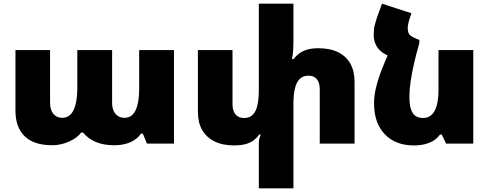

<svg xmlns="http://www.w3.org/2000/svg" viewBox="-20 -780 2658 1043"><path d="M264 9Q164 9 114 -40Q64 -89 64 -178V-508H252V-221Q252 -184 269.5 -162Q287 -140 318 -140Q360 -140 380 -183Q400 -226 400 -302V-508H589V-221Q589 -197 597 -178.5Q605 -160 620.5 -150Q636 -140 657 -140Q685 -140 702.5 -159.5Q720 -179 728 -215Q736 -251 736 -302V-508H925V0H778L756 -54H746Q731 -33 709.5 -19Q688 -5 660.5 2Q633 9 601 9Q543 9 501 -8.5Q459 -26 431 -60H421Q399 -30 354 -10.5Q309 9 264 9Z M1709 -518Q1773 -518 1816.5 -496.5Q1860 -475 1883 -434.5Q1906 -394 1906 -336V0H1717V-295Q1717 -330 1701.5 -349.5Q1686 -369 1655 -369Q1626 -369 1608 -351Q1590 -333 1582 -299Q1574 -265 1574 -216V243H1386V-1Q1386 -13 1388.5 -25Q1391 -37 1397 -49H1388Q1374 -29 1354.5 -15.5Q1335 -2 1309.5 4Q1284 10 1252 10Q1189 10 1145 -12Q1101 -34 1078 -74.5Q1055 -115 1055 -173V-508H1243V-213Q1243 -179 1259 -159Q1275 -139 1306 -139Q1336 -139 1353.5 -157Q1371 -175 1378.5 -209Q1386 -243 1386 -292V-760H1574V-549Q1574 -528 1572.5 -505Q1571 -482 1566 -459H1575Q1590 -479 1609 -492Q1628 -505 1652.5 -511.5Q1677 -518 1709 -518Z M2086 -480 2258 -563V-546Q2251 -522 2242 -487.5Q2233 -453 2224.5 -413.5Q2216 -374 2210 -333Q2204 -292 2204 -255Q2204 -212 2212.5 -186.5Q2221 -161 2237.5 -150Q2254 -139 2277 -139Q2307 -139 2325.5 -157Q2344 -175 2353 -209Q2362 -243 2362 -292V-508H2551V0H2403L2380 -49H2370Q2356 -29 2335 -16Q2314 -3 2287 3.5Q2260 10 2228 10Q2128 10 2070 -51Q2012 -112 2012 -218Q2012 -257 2021 -297Q2030 -337 2043 -373Q2056 -409 2068 -437Q2080 -465 2086 -480ZM2258 -563 2092 -476 2083 -480Q2046 -497 2028 -525.5Q2010 -554 2010 -591Q2010 -621 2016 -644.5Q2022 -668 2029 -688L2055 -760L2215 -708L2204 -675Q2201 -665 2198 -652.5Q2195 -640 2195 -627Q2195 -604 2204 -592.5Q2213 -581 2248 -567Z"/></svg>

Font: Noto Sans Armenian Black
Style: Regular
Weight: 900
Version: Version 2.007